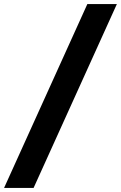

<svg xmlns="http://www.w3.org/2000/svg" viewBox="-64 -804 594 943"><path d="M-44 119 365 -784H510L101 119Z"/></svg>

Font: DM Sans 24pt Black
Style: Italic
Weight: 900
Italic angle: -10°
Designer: Colophon Foundry, Jonny Pinhorn
Foundry: Colophon Foundry
Version: Version 4.004;gftools[0.9.30]